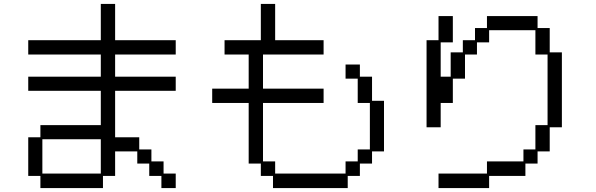

<svg xmlns="http://www.w3.org/2000/svg" viewBox="-20 -869 3040 979"><path d="M124 -169H186V-231H494V-406H124V-478H494V-591H124V-664H494V-849H567V-664H876V-591H567V-478H876V-406H567V-169H690V-107H752V-46H814V16H876V90H803V28H741V-35H680V-97H567V28H505V90H186V28H124ZM494 16V-159H196V16Z M1248 -344H1062V-417H1248V-591H1125V-664H1310V-849H1383V-664H1630V-591H1321V-417H1630V-344H1321V-46H1383V16H1742V-46H1804V-107H1866V-344H1804V-468H1742V-540H1815V-478H1877V-355H1938V-97H1877V-35H1815V28H1753V90H1372V28H1310V-35H1248Z M2463 16V-46H2649V-107H2710V-231H2772V-591H2710V-715H2474V-653H2412V-591H2351V-468H2289V-344H2227V-220H2155V-664H2216V-787H2289V-653H2227V-478H2278V-602H2340V-664H2402V-726H2463V-787H2721V-726H2783V-602H2845V-220H2783V-97H2721V-35H2659V28H2474V90H2216V16Z"/></svg>

Font: DotGothic16
Style: Regular
Weight: 400
Designer: Fontworks Inc.
Foundry: Fontworks Inc.
Version: Version 1.100